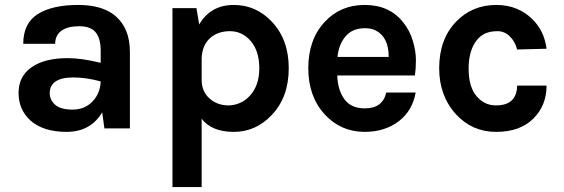

<svg xmlns="http://www.w3.org/2000/svg" viewBox="-20 -519 2278 776"><path d="M253 -284Q311 -284 387 -265V-313Q387 -364 366.5 -388.5Q346 -413 299.5 -413Q253 -413 228 -394.5Q203 -376 203 -342H74Q74 -425 132.5 -462Q191 -499 296 -499Q446 -499 490 -394Q505 -358 505 -309V0H402L393 -65Q346 14 249 14Q155 14 103 -32Q55 -76 55 -143.5Q55 -211 108 -247.5Q161 -284 253 -284ZM181 -142Q181 -115 203 -95.5Q225 -76 273.5 -76Q322 -76 353.5 -108.5Q385 -141 387 -190Q328 -206 277 -206Q181 -206 181 -142Z M677 237V-486H774L785 -420Q831 -499 925 -499Q1015 -499 1079 -431Q1147 -359 1147 -243Q1147 -126 1078 -54Q1014 14 925 14Q836 14 795 -39V237ZM795 -196Q795 -149 828 -120Q859 -93 904 -93Q925 -93 947.5 -102Q970 -111 988 -130Q1028 -172 1028 -242.5Q1028 -313 993.5 -353Q959 -393 909.5 -393Q860 -393 828.5 -364.5Q797 -336 795 -283Z M1226 -243Q1226 -360 1293 -431Q1356 -499 1454 -499Q1555 -499 1610 -428Q1636 -396 1648.5 -354Q1661 -312 1661 -277Q1661 -242 1657 -214H1343Q1345 -155 1372 -118Q1399 -81 1454 -81Q1527 -81 1541 -145H1660Q1647 -72 1593 -30Q1536 14 1454 14Q1358 14 1293 -56Q1226 -129 1226 -243ZM1344 -289H1551Q1551 -368 1500 -395Q1482 -405 1455 -405Q1405 -405 1377 -372.5Q1349 -340 1344 -289Z M1755 -243Q1755 -361 1824 -432Q1889 -499 1986 -499Q2032 -499 2068.5 -483.5Q2105 -468 2130 -443Q2180 -395 2189 -322L2070 -319Q2062 -351 2040.5 -372Q2019 -393 1991 -393Q1963 -393 1943 -384.5Q1923 -376 1908 -358Q1874 -316 1874 -242Q1874 -168 1906 -130.5Q1938 -93 1983.5 -93Q2029 -93 2049.5 -114.5Q2070 -136 2070 -173H2189Q2189 -93 2136 -40Q2082 14 1985 14Q1889 14 1824 -56Q1755 -131 1755 -243Z"/></svg>

Font: Karmilla
Style: Bold
Weight: 700
Designer: Jonathan Pinhorn
Version: Version 1.000